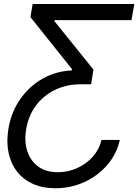

<svg xmlns="http://www.w3.org/2000/svg" viewBox="-20 -748 715 982"><path d="M592.8 -32.2Q576.7 40.5 528.1 96.4Q479.5 152.3 410.6 183.6Q341.8 214.8 263.2 214.8Q197.8 214.8 148.2 192.4Q98.6 169.9 66.9 129.2Q35.2 88.4 23.7 32.7Q12.2 -22.9 22.9 -88.9Q37.1 -174.3 83 -240.2Q128.9 -306.2 197.3 -345.2Q265.6 -384.3 347.2 -387.7L348.1 -394.5L135.7 -660.6L147 -727.5H667L652.3 -645H258.8V-639.2L458 -392.1L445.8 -316.9H391.1Q321.3 -316.9 262.5 -288.8Q203.6 -260.7 164.6 -209.2Q125.5 -157.7 113.8 -86.4Q103.5 -24.4 119.6 25.1Q135.7 74.7 175.3 103.8Q214.8 132.8 275.4 132.8Q327.6 132.8 374.5 111.8Q421.4 90.8 454.6 53.5Q487.8 16.1 499 -32.2Z"/></svg>

Font: Inter 18pt
Style: Italic
Weight: 400
Italic angle: -9.3988°
Designer: Rasmus Andersson
Foundry: rsms
Version: Version 4.001;git-66647c0bb